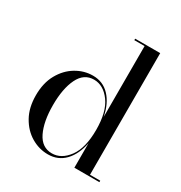

<svg xmlns="http://www.w3.org/2000/svg" viewBox="-177 -877 955 1013"><g transform="rotate(30 301.0 -370.5)"><path d="M568.5 -9V0H416V-149.5Q401.5 -75.5 361 -33.2Q320.5 9 259 9Q205 9 157 -19.5Q109 -48 79 -101.5Q49 -155 49 -230Q49 -305 79 -358.8Q109 -412.5 157 -441.2Q205 -470 259 -470Q320.5 -470 361 -427Q401.5 -384 416 -310V-741H353.5V-750H506V-9ZM416 -230Q416 -339.5 374 -397Q332 -454.5 274.5 -454.5Q213.5 -454.5 183.2 -392.5Q153 -330.5 153 -230Q153 -129.5 183.2 -67.8Q213.5 -6 274.5 -6Q332 -6 374 -63Q416 -120 416 -230Z"/></g></svg>

Font: Bodoni* 24pt
Style: Regular
Weight: 400
Version: Version 2.3